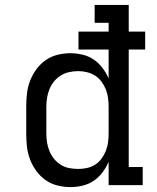

<svg xmlns="http://www.w3.org/2000/svg" viewBox="-20 -755 640 783"><path d="M267 8Q241 8 214.5 1.5Q188 -5 166 -20.5Q144 -36 128 -58Q112 -80 102.5 -105Q93 -130 90 -156.5Q87 -183 87 -210V-320Q87 -347 90 -373.5Q93 -400 102.5 -425Q112 -450 128 -472Q144 -494 166 -509.5Q188 -525 214.5 -531.5Q241 -538 267 -538Q292 -538 317 -532Q342 -526 362.5 -512Q383 -498 398 -478Q413 -458 423 -435V-553H300V-626H423V-662H366V-735H505V-626H572V-553H505V-74H562V0H423V-95Q413 -72 398 -52Q383 -32 362.5 -18Q342 -4 317 2Q292 8 267 8ZM299 -66Q317 -66 335 -70Q353 -74 368 -83.5Q383 -93 394 -108Q405 -123 411.5 -139.5Q418 -156 420.5 -174Q423 -192 423 -210V-320Q423 -338 420.5 -356Q418 -374 411.5 -390.5Q405 -407 394 -422Q383 -437 368 -446.5Q353 -456 335 -460.5Q317 -465 299 -465Q281 -465 262.5 -461Q244 -457 228.5 -447.5Q213 -438 201 -423.5Q189 -409 182 -392Q175 -375 172 -356.5Q169 -338 169 -320V-210Q169 -192 172 -173.5Q175 -155 182 -138Q189 -121 201 -106.5Q213 -92 228.5 -82.5Q244 -73 262.5 -69.5Q281 -66 299 -66Z"/></svg>

Font: Iosevka Slab Extended
Style: Regular
Weight: 400
Width: 7
Monospace: yes
Designer: Belleve Invis
Foundry: Belleve Invis
Version: Version 11.1.1; ttfautohint (v1.8.3)